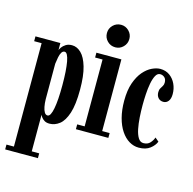

<svg xmlns="http://www.w3.org/2000/svg" viewBox="-136 -882 1278 1269"><g transform="rotate(15 503.0 -247.0)"><path d="M10 250V217H61V-490.5H10V-523.5H180.5V-475.5Q182.5 -482 191.5 -495Q200.5 -508 217.5 -518.8Q234.5 -529.5 259.5 -529.5Q293.5 -529.5 322.2 -501.8Q351 -474 368.5 -414.2Q386 -354.5 386 -259Q386 -156.5 366.8 -97.8Q347.5 -39 316 -14.5Q284.5 10 248 10Q227 10 213.2 1.5Q199.5 -7 192 -17.8Q184.5 -28.5 183 -34V217H234V250ZM222 -39Q233 -39 241 -54Q249 -69 254.5 -97.5Q260 -126 262.8 -166.5Q265.5 -207 265.5 -257.5Q265.5 -308.5 262.8 -348.8Q260 -389 254.8 -417.5Q249.5 -446 241.5 -460.8Q233.5 -475.5 223 -475.5Q210.5 -475.5 202.5 -462.5Q194.5 -449.5 190.2 -428.2Q186 -407 183 -382.5V-140Q183.5 -112 188 -89Q192.5 -66 200.8 -52.5Q209 -39 222 -39Z M427 0V-33H478V-490.5H427V-523.5H598V-33H649V0ZM538 -590Q505.5 -590 483 -612.5Q460.5 -635 460.5 -667.5Q460.5 -699 483 -721.5Q505.5 -744 538 -744Q569 -744 591.5 -721.5Q614 -699 614 -667.5Q614 -635 591.5 -612.5Q569 -590 538 -590Z M859 10.5Q824 10.5 792.8 -8.2Q761.5 -27 737.5 -62.8Q713.5 -98.5 700 -149.5Q686.5 -200.5 686.5 -264.5Q686.5 -336.5 704.2 -387Q722 -437.5 749.2 -469Q776.5 -500.5 807.2 -515Q838 -529.5 863.5 -529.5Q901 -529.5 928.2 -509.8Q955.5 -490 970.2 -458.2Q985 -426.5 985 -389.5Q985 -357.5 971.8 -340.8Q958.5 -324 938 -324Q916.5 -324 903 -338.5Q889.5 -353 889.5 -377.5Q889.5 -394 895.8 -404.5Q902 -415 908.2 -425Q914.5 -435 914.5 -449Q914.5 -472.5 901.5 -484Q888.5 -495.5 871.5 -495.5Q852.5 -495.5 840.8 -473.5Q829 -451.5 822.5 -416.8Q816 -382 813.8 -342.5Q811.5 -303 811.5 -268Q811.5 -227.5 814.2 -185Q817 -142.5 824.2 -106.8Q831.5 -71 845.2 -48.8Q859 -26.5 881 -26.5Q910 -26.5 926.2 -44.2Q942.5 -62 949.5 -83L975 -61.5Q964.5 -34 935.5 -11.8Q906.5 10.5 859 10.5Z"/></g></svg>

Font: Imbue 24pt
Style: Bold
Weight: 700
Designer: Tyler Finck
Foundry: Etcetera Type Company
Version: Version 1.102